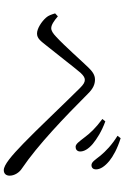

<svg xmlns="http://www.w3.org/2000/svg" viewBox="163 -906 673 1040"><g transform="rotate(90 500.0 -385.5)"><path d="M724 -506C746 -478 759 -458 775 -458C789 -458 799 -466 800 -481C801 -503 787 -527 759 -551C732 -573 692 -599 637 -619L624 -603C674 -566 701 -537 724 -506ZM823 -592C846 -563 857 -544 874 -544C889 -544 897 -554 897 -568C897 -592 881 -616 851 -641C826 -661 786 -684 728 -702L715 -685C764 -655 799 -621 823 -592ZM52 -347C58 -328 63 -311 75 -298C96 -274 134 -249 161 -249C189 -249 203 -271 228 -302C265 -347 343 -449 374 -485C390 -502 401 -508 412 -508C425 -508 437 -501 456 -482C532 -406 694 -235 757 -175C824 -110 873 -69 901 -69C920 -69 931 -81 931 -101C931 -126 915 -153 891 -168C767 -252 614 -398 488 -524C459 -554 435 -563 410 -563C385 -563 365 -548 344 -526C310 -491 225 -395 179 -353C160 -335 146 -326 132 -326C115 -326 92 -341 68 -362Z"/></g></svg>

Font: Noto Serif CJK TC
Style: Regular
Weight: 400
Designer: Ryoko NISHIZUKA 西塚涼子 (kana & ideographs); Frank Grießhammer (Latin, Greek & Cyrillic); Wenlong ZHANG 张文龙 (bopomofo); San
Foundry: Adobe
Version: Version 2.001;hotconv 1.1.0;makeotfexe 2.6.0